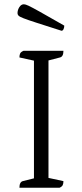

<svg xmlns="http://www.w3.org/2000/svg" viewBox="-20 -879 384 899"><path d="M71 0Q71 -27 87 -31L139 -44V-595L71 -610Q71 -622 74.5 -629Q78 -636 90 -641H277Q277 -614 261 -610L207 -596V-46L277 -31Q277 -19 273.5 -12Q270 -5 259 0ZM268 -735Q193 -759 151 -772.5Q109 -786 90 -793.5Q71 -801 66.5 -806Q62 -811 62 -817Q62 -832 70.5 -845.5Q79 -859 92 -859Q99 -859 114 -852Q129 -845 167.5 -823.5Q206 -802 281 -759Q281 -750 277.5 -742.5Q274 -735 268 -735Z"/></svg>

Font: Petrona Light
Style: Regular
Weight: 300
Designer: Ringo R. Seeber
Foundry: Ringo R. Seeber
Version: Version 2.001; ttfautohint (v1.8.3)